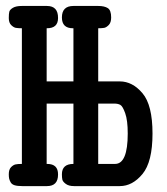

<svg xmlns="http://www.w3.org/2000/svg" viewBox="-20 -631 565 651"><path d="M9.8 -40Q9.8 -56.2 17.3 -64Q24.9 -71.8 32.5 -73.5Q40 -75.2 54.2 -75.2V-535.2Q41 -535.2 33.4 -536.6Q25.9 -538.1 17.8 -546.1Q9.8 -554.2 9.8 -569.8Q9.8 -584 11.5 -591.1Q13.2 -598.1 23.7 -604.5Q34.2 -610.8 54.2 -610.8H139.2Q177.2 -610.8 176.8 -569.8Q176.8 -534.7 138.2 -535.2V-355H229V-535.2H227.1Q189.9 -535.2 189.9 -571.8Q189.9 -610.8 229 -610.8H313Q334 -610.8 345.5 -603.5Q356.9 -596.2 356.9 -571.8Q356.9 -554.7 348.9 -546.4Q340.8 -538.1 333.5 -536.6Q326.2 -535.2 313 -535.2V-355H386.2Q429.2 -355 463.1 -314.9Q497.1 -274.9 497.1 -178.2Q497.1 -82 463.1 -41Q429.2 0 386.2 0H231Q212.9 0 202.9 -7.6Q192.9 -15.1 191.4 -22Q189.9 -28.8 189.9 -40Q189.9 -75.2 229 -75.2V-279.8H138.2V-75.2H140.1Q177.2 -75.2 176.8 -39.1Q176.8 0 139.2 0H55.2Q39.1 0 29.5 -2.9Q20 -5.9 16.1 -12.9Q12.2 -20 11 -25.6Q9.8 -31.2 9.8 -40ZM313 -75.2H370.1Q413.1 -75.2 413.1 -178.2Q413.1 -223.1 404.5 -247.1Q396 -271 387.9 -275.4Q379.9 -279.8 367.2 -279.8H313Z"/></svg>

Font: CMU Typewriter Text
Style: Bold
Weight: 700
Version: Version 0.7.0